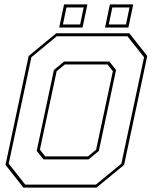

<svg xmlns="http://www.w3.org/2000/svg" viewBox="-20 -851 693 871"><path d="M86 0 5 -103 110 -597 235 -700H567L648 -597L543 -103L418 0ZM185 -141.5H379L416 -172L492 -528L468 -558.5H274L237 -528L161 -172ZM94.5 -13.5H415L530.5 -108.5L633.5 -591.5L558 -686.5H237.5L122.5 -591.5L19.5 -108.5ZM177 -128 146.5 -166.5 224.5 -533.5 271 -572H476L506.5 -533.5L428.5 -166.5L382 -128ZM456.5 -726 478.5 -831H584.5L562.5 -726ZM248.5 -726 270.5 -831H376.5L354.5 -726ZM265.5 -740H343.5L359.5 -817H281.5ZM473.5 -740H551.5L567.5 -817H489.5Z"/></svg>

Font: Tourney Thin Thin
Style: Italic
Weight: 250
Italic angle: -12°
Version: Version 1.015